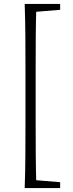

<svg xmlns="http://www.w3.org/2000/svg" viewBox="-20 -789 372 980"><path d="M106 171Q109 88 109.5 2Q110 -84 110 -170V-428Q110 -513 109.5 -598.5Q109 -684 106 -769H166Q163 -686 162.5 -600Q162 -514 162 -428V-170Q162 -85 162.5 0.5Q163 86 166 171ZM135 171V130H154L287 141V171ZM135 -728V-769H287V-739L154 -728Z"/></svg>

Font: Noto Serif JP ExtraLight ExtraLight
Style: Regular
Weight: 250
Version: Version 2.003-H1;hotconv 1.1.1;makeotfexe 2.6.0